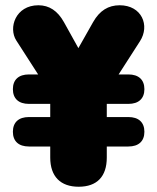

<svg xmlns="http://www.w3.org/2000/svg" viewBox="-20 -700 597 730"><path d="M279 10C349 10 386 -29 386 -101V-143H468C507 -143 529 -163 529 -199C529 -235 507 -255 468 -255H386V-305H468C507 -305 529 -325 529 -361C529 -397 507 -417 468 -417H431L512 -543C551 -603 519 -680 435 -680C392 -680 359 -660 334 -616L278 -517L223 -616C199 -659 167 -680 126 -680C39 -680 11 -594 42 -546L125 -417H90C51 -417 29 -397 29 -361C29 -325 51 -305 90 -305H171V-255H90C51 -255 29 -235 29 -199C29 -163 51 -143 90 -143H171V-101C171 -29 210 10 279 10Z"/></svg>

Font: SN Pro Black
Style: Regular
Weight: 900
Designer: Tobias Whetton
Foundry: Supernotes
Version: Version 1.001;Glyphs 3.2 (3249)